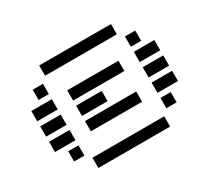

<svg xmlns="http://www.w3.org/2000/svg" viewBox="-180 -1134 1727 1584"><g transform="rotate(-30 683.5 -341.5)"><path d="M293 -585.9H195.3V-683.6H293ZM97.7 -439.5V-537.1H293V-439.5ZM927.7 -537.1V-439.5H439.5V-537.1ZM439.5 -293V-390.6H683.6V-293ZM97.7 -293V-390.6H293V-293ZM97.7 -146.5V-244.1H293V-146.5ZM927.7 -244.1V-146.5H439.5V-244.1ZM293 0H195.3V-97.7H293ZM1025.4 -830.1V-732.4H341.8V-830.1ZM1025.4 48.8V146.5H341.8V48.8ZM1171.9 -585.9H1074.2V-683.6H1171.9ZM1074.2 -439.5V-537.1H1269.5V-439.5ZM1074.2 -293V-390.6H1269.5V-293ZM1074.2 -146.5V-244.1H1269.5V-146.5ZM1171.9 0H1074.2V-97.7H1171.9Z"/></g></svg>

Font: Trigram
Style: Regular
Weight: 400
Designer: GGBotNet
Foundry: GGBotNet
Version: 1.05